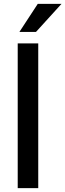

<svg xmlns="http://www.w3.org/2000/svg" viewBox="-20 -975 339 995"><path d="M178.2 0H71.8V-750H178.2ZM175.8 -955.1H298.8L166.5 -809.6H80.6Z"/></svg>

Font: Heebo Medium
Style: Regular
Weight: 500
Designer: Oded Ezer
Foundry: Ezer Type House
Version: Version 3.100